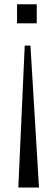

<svg xmlns="http://www.w3.org/2000/svg" viewBox="-20 -692 252 880"><path d="M119.6 -482.9 158.7 167.5H64L93.3 -482.9ZM148.4 -672.4V-585H58.1V-672.4Z"/></svg>

Font: Oswald-Light
Style: Light
Weight: 300
Designer: vernon adams
Foundry: vernon adams
Version: Version ; ttfautohint (v0.92.18-e454-dirty) -l 8 -r 50 -G 20